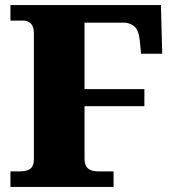

<svg xmlns="http://www.w3.org/2000/svg" viewBox="-20 -734 684 754"><path d="M21 0V-61H56Q77 -61 89.5 -66Q102 -71 107.5 -81.5Q113 -92 113 -109V-603Q113 -621 107.5 -632Q102 -643 92.5 -648Q83 -653 71 -653H21V-714H612L617 -523H534L529 -575Q524 -619 505.5 -632Q487 -645 468 -645H312V-384H547V-317H312V-110Q312 -95 317 -84Q322 -73 334 -67Q346 -61 366 -61H426V0Z"/></svg>

Font: Noto Serif Khmer Black
Style: Regular
Weight: 900
Version: Version 2.003